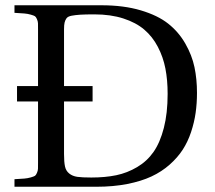

<svg xmlns="http://www.w3.org/2000/svg" viewBox="-20 -712 819 732"><path d="M224.1 -125Q224.1 -94.2 227.8 -77.4Q231.4 -60.5 243.9 -50.5Q256.3 -40.5 274.7 -37.8Q293 -35.2 328.1 -35.2Q380.9 -35.2 423.1 -43.9Q465.3 -52.7 502.9 -75Q540.5 -97.2 565.4 -132.8Q590.3 -168.5 604.7 -224.4Q619.1 -280.3 619.1 -354Q619.1 -406.7 610.6 -450.7Q602.1 -494.6 581.8 -533.4Q561.5 -572.3 530 -599.1Q498.5 -626 450.2 -641.6Q401.9 -657.2 339.8 -657.2Q305.2 -657.2 286.4 -656Q267.6 -654.8 253.2 -652.1Q238.8 -649.4 233.6 -642.3Q228.5 -635.3 226.3 -626.2Q224.1 -617.2 224.1 -600.1V-383.8H333V-325.2H224.1ZM35.2 0V-28.8Q60.5 -30.3 72.8 -31.2Q85 -32.2 97.2 -35.6Q109.4 -39.1 113.3 -41.7Q117.2 -44.4 120.8 -52.7Q124.5 -61 124.8 -68.6Q125 -76.2 125 -92.8V-325.2H44.9V-383.8H125V-599.1Q125 -615.7 124.8 -623.3Q124.5 -630.9 120.8 -639.2Q117.2 -647.5 113.3 -650.1Q109.4 -652.8 97.2 -656.2Q85 -659.7 72.8 -660.6Q60.5 -661.6 35.2 -663.1V-691.9H367.2Q451.7 -691.9 516.6 -672.6Q581.5 -653.3 621.3 -621.8Q661.1 -590.3 686.5 -545.9Q711.9 -501.5 721.4 -456.1Q731 -410.6 731 -357.9Q731 -317.9 725.8 -281.7Q720.7 -245.6 708.5 -208.7Q696.3 -171.9 676.8 -141.6Q657.2 -111.3 627 -84.5Q596.7 -57.6 557.6 -39.3Q518.6 -21 465.1 -10.5Q411.6 0 347.2 0Z"/></svg>

Font: Heuristica
Style: Regular
Weight: 400
Version: Version 1.0.2